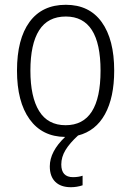

<svg xmlns="http://www.w3.org/2000/svg" viewBox="-20 -562 547 802"><path d="M236 125Q236 178 285 178Q307 178 325 172V212Q301 220 276 220Q234 220 211 197.5Q188 175 188 133Q188 71 252 10Q156 9 103.5 -64Q51 -137 51 -267Q51 -399 103.5 -470.5Q156 -542 255 -542Q353 -542 405 -469.5Q457 -397 457 -267Q457 -155 418.5 -85Q380 -15 306 4Q271 36 253.5 65Q236 94 236 125ZM254 -39Q400 -39 400 -267Q400 -493 255 -493Q180 -493 143.5 -435.5Q107 -378 107 -267Q107 -157 143.5 -98Q180 -39 254 -39Z"/></svg>

Font: Noto Sans UI NarrowLight
Style: Regular
Weight: 300
Width: 4
Designer: Monotype Design Team
Foundry: Monotype Imaging Inc.
Version: Version 1.001